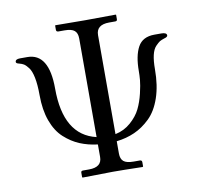

<svg xmlns="http://www.w3.org/2000/svg" viewBox="-74 -724 835 804"><g transform="rotate(-10 343.5 -322.0)"><path d="M613.8 -535.2H643.1Q666 -535.2 666 -522.9Q666 -516.1 650.9 -512.2Q638.7 -508.3 631.8 -504.2Q625 -500 613.5 -488Q602.1 -476.1 596.4 -452.1Q590.8 -428.2 590.8 -392.1Q590.8 -323.2 573 -271.2Q555.2 -219.2 524.2 -189.2Q493.2 -159.2 458 -143.6Q422.9 -127.9 380.9 -123V-70.8Q380.9 -47.9 393.3 -37.4Q405.8 -26.9 436 -26.9H461.9Q470.7 -26.9 471.2 -19V0L469.2 2Q382.3 0 342.8 0L213.9 2L211.9 0V-19Q211.9 -26.9 220.2 -26.9H246.1Q301.3 -26.9 300.8 -70.8V-123.5Q259.8 -128.4 225.3 -142.8Q190.9 -157.2 160.6 -184.8Q130.4 -212.4 113.3 -259.3Q96.2 -306.2 96.2 -369.1Q96.2 -414.1 90.1 -444.1Q84 -474.1 73 -488Q62 -502 54.4 -506.6Q46.9 -511.2 35.2 -514.2Q22 -517.1 22 -522.9Q22 -535.2 42 -535.2H73.2Q165 -535.2 165 -384.8Q165 -186.5 300.8 -154.8V-574.2Q300.8 -597.2 288.3 -607.7Q275.9 -618.2 246.1 -618.2H220.2Q211.4 -618.2 210.9 -626V-645L212.9 -646Q299.8 -645 338.9 -645L467.8 -646L470.2 -645V-626Q470.2 -618.2 461.9 -618.2H436Q380.9 -618.2 380.9 -574.2V-153.3Q418.5 -161.1 446.8 -186Q475.1 -210.9 489 -239.3Q502.9 -267.6 511.2 -302.7Q519.5 -337.9 521.2 -358.4Q522.9 -378.9 522.9 -396Q522.9 -460.9 543 -498Q563 -535.2 613.8 -535.2Z"/></g></svg>

Font: Linux Libertine
Style: Regular
Weight: 400
Designer: Philipp H. Poll
Foundry: Philipp H. Poll
Version: Version 5.3.0 ; ttfautohint (v0.9)